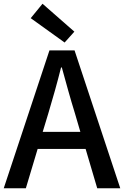

<svg xmlns="http://www.w3.org/2000/svg" viewBox="-20 -1005 662 1025"><path d="M377 -836 207 -985 144 -908 325 -778ZM208 -301 238 -400C262 -480 285 -561 306 -645H310C333 -562 355 -480 380 -400L409 -301ZM499 0H622L378 -736H244L0 0H118L181 -210H437Z"/></svg>

Font: Noto Sans CJK KR Medium
Style: Regular
Weight: 500
Designer: Ryoko NISHIZUKA (kana & ideographs); Paul D. Hunt (Latin, Greek & Cyrillic); Wenlong ZHANG (bopomofo); Sandoll Communica
Foundry: Adobe Systems Incorporated
Version: Version 1.004;PS 1.004;hotconv 1.0.82;makeotf.lib2.5.63406